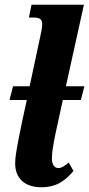

<svg xmlns="http://www.w3.org/2000/svg" viewBox="-20 -780 376 810"><path d="M290 -59 270 -94C251 -79 240 -71 226 -71C209 -71 199 -86 199 -112C199 -138 205 -171 213 -211L245 -358H321L336 -416H258L334 -760H113L102 -706H123C147 -706 158 -699 158 -679C158 -661 153 -641 149 -622L105 -416H35L20 -358H93L72 -261C55 -176 44 -127 44 -90C44 -29 83 10 155 10C226 10 262 -26 290 -59Z"/></svg>

Font: Noto Serif Condensed Extra
Style: Italic
Weight: 800
Width: 3
Italic angle: -12°
Designer: Monotype Design Team
Foundry: Monotype Imaging Inc.
Version: Version 1.901